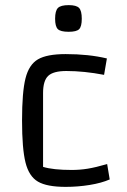

<svg xmlns="http://www.w3.org/2000/svg" viewBox="-20 -720 494 749"><path d="M66 -250Q66 -361 79.5 -414.5Q93 -468 128 -488.5Q163 -509 236 -509Q326 -509 397 -492L386 -428Q308 -443 239 -443Q188 -443 168 -424Q148 -405 148 -357V-69Q187 -57 260 -57Q292 -57 322.5 -62Q353 -67 398 -80L408 -20Q376 -6 330 1.5Q284 9 236 9Q163 9 128 -11.5Q93 -32 79.5 -86Q66 -140 66 -250ZM195 -647Q195 -678 206 -689Q217 -700 248 -700Q278 -700 288.5 -689Q299 -678 299 -647Q299 -617 289 -606.5Q279 -596 248 -596Q216 -596 205.5 -606.5Q195 -617 195 -647Z"/></svg>

Font: Changa Light
Style: Regular
Weight: 300
Designer: Eduardo Rodriguez Tunni
Foundry: Eduardo Rodriguez Tunni
Version: Version 2.002; ttfautohint (v1.5) -l 8 -r 50 -G 110 -x 14 -H